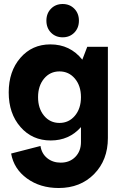

<svg xmlns="http://www.w3.org/2000/svg" viewBox="-20 -736 612 968"><path d="M275.9 211.9Q182.6 211.9 116.2 163.8Q49.8 115.7 36.1 38.1L184.1 0Q189.9 38.6 218 61.3Q246.1 84 286.1 84Q331.5 84 359.9 54.9Q388.2 25.9 388.2 -20V-95.2Q328.6 -27.8 235.8 -27.8Q142.6 -27.8 83.3 -95.7Q23.9 -163.6 23.9 -270Q23.9 -376.5 82.8 -444.3Q141.6 -512.2 233.9 -512.2Q333.5 -512.2 395 -435.1L419.9 -500H523.9V-40Q523.9 70.8 454.6 141.4Q385.3 211.9 275.9 211.9ZM202.1 -339.6Q171.9 -303.2 171.9 -246.1Q171.9 -189 202.1 -152.6Q232.4 -116.2 279.8 -116.2Q327.1 -116.2 357.7 -152.6Q388.2 -189 388.2 -246.1Q388.2 -303.2 357.7 -339.6Q327.1 -376 279.8 -376Q232.4 -376 202.1 -339.6ZM237.1 -571.5Q213.9 -595.2 213.9 -631.8Q213.9 -668.5 237.1 -692.1Q260.3 -715.8 295.9 -715.8Q331.5 -715.8 354.7 -692.1Q377.9 -668.5 377.9 -631.8Q377.9 -595.2 354.7 -571.5Q331.5 -547.9 295.9 -547.9Q260.3 -547.9 237.1 -571.5Z"/></svg>

Font: Apfel Grotezk
Style: Bold
Weight: 700
Designer: Luigi Gorlero
Foundry: Collletttivo
Version: Version 2.000;FEAKit 1.0